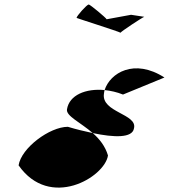

<svg xmlns="http://www.w3.org/2000/svg" viewBox="-20 -982 754 857"><path d="M63 -244C202 -45 447 -190 462 -288C450 -329 424 -362 394 -388C357 -396 319 -405 283 -416C202 -416 75 -322 63 -244ZM322 -902C322 -901 508 -842 518 -836C521 -842 615 -904 624 -907L565 -916L456 -896C454 -902 382 -962 376 -962C368 -962 321 -910 322 -902ZM279 -494C274 -464 339 -436 394 -388C489 -368 571 -365 578 -409C595 -474 431 -480 444 -564C445 -569 445 -575 447 -580C363 -588 289 -558 279 -494ZM447 -580C474 -577 502 -571 529 -560L714 -636C579 -723 471 -656 447 -580ZM518 -836C519 -836 518 -836 518 -836ZM624 -907C625 -907 625 -907 625 -907C625 -907 624 -907 624 -907Z"/></svg>

Font: Ampere
Style: Ita
Weight: 400
Version: Version 1